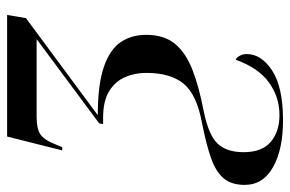

<svg xmlns="http://www.w3.org/2000/svg" viewBox="-192 -418 816 540"><g transform="rotate(-90 216.0 -148.0)"><path d="M147 240Q66 240 16 212Q-34 184 -34 132Q-34 95 -15.5 73Q3 51 41.5 37.5Q80 24 141 12Q221 -3 251 -40Q281 -77 281 -145Q281 -177 269 -204.5Q257 -232 229.5 -249Q202 -266 155 -266H137L139 -277L376 -453H157Q125 -453 109 -443Q93 -433 80 -400L72 -381H63L102 -536H444L435 -483L162 -281Q248 -281 297.5 -264Q347 -247 367.5 -216.5Q388 -186 388 -145Q388 -94 362.5 -63.5Q337 -33 289 -14.5Q241 4 173 17Q105 31 81.5 56.5Q58 82 58 129Q58 181 87 205.5Q116 230 162 230Q213 230 254 200.5Q295 171 318 107Q324 109 329 118Q334 127 334 138Q334 179 287.5 209.5Q241 240 147 240Z"/></g></svg>

Font: Noto Serif Display SemiCondensed Medium
Style: Italic
Weight: 500
Width: 4
Italic angle: -12°
Designer: Monotype Design Team
Foundry: Monotype Imaging Inc.
Version: Version 2.009